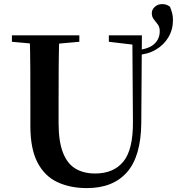

<svg xmlns="http://www.w3.org/2000/svg" viewBox="-20 -916 879 954"><path d="M271.1 -305Q271.1 -213.4 292.6 -158.2Q314 -102.9 354.6 -78.4Q395.2 -53.9 452.7 -53.9Q545.1 -53.9 593.5 -113.8Q641.9 -173.8 640.5 -312.8L637.5 -740.5H685L682 -304.3Q680.3 -138.8 610.8 -60.1Q541.4 18.6 411.9 18.6Q328.6 18.6 265.1 -11.1Q201.7 -40.8 166.3 -108.6Q130.9 -176.3 130.9 -290V-400.9Q130.9 -485.1 130.6 -570.7Q130.2 -656.3 127.5 -740.5H274.6Q272.1 -657.8 271.6 -572.3Q271.1 -486.9 271.1 -400.9ZM191.8 -694.5 39.2 -708.4V-740.5H374.2V-708.4L218.8 -694.5ZM671.3 -693.5H646.2L520.8 -708.4V-740.5H671.3ZM659.6 -642.6 656.4 -666.5Q718.4 -671.8 746 -697Q773.7 -722.2 773.7 -761.4Q773.7 -782.1 763.6 -795.1Q753.6 -808.1 744 -820.3Q734.3 -832.5 734.3 -850.8Q734.3 -868.4 749.2 -882Q764 -895.6 785.8 -895.6Q797.6 -895.6 806.8 -892.4Q815.9 -889.2 824.8 -882.3Q831.3 -865.9 835.3 -851Q839.4 -836.1 839.4 -815.8Q839.4 -769.3 816.8 -730.9Q794.2 -692.6 753.8 -669Q713.4 -645.4 659.6 -642.6Z"/></svg>

Font: Noto Serif HK
Style: Regular
Weight: 200
Designer: Ryoko NISHIZUKA 西塚涼子 (kana & ideographs); Frank Grießhammer (Latin, Greek & Cyrillic); Wenlong ZHANG 张文龙 (bopomofo); San
Foundry: Adobe
Version: Version 2.001;hotconv 1.1.0;makeotfexe 2.6.0